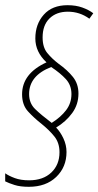

<svg xmlns="http://www.w3.org/2000/svg" viewBox="-38 -779 379 739"><path d="M161 -306Q120 -337 97 -359.5Q74 -382 74 -417Q74 -488 159 -521Q194 -498 215.5 -474.5Q237 -451 237 -417Q237 -382 216.5 -355Q196 -328 161 -306ZM73 -60Q139 -60 178.5 -98Q218 -136 218 -194Q218 -221 206 -246.5Q194 -272 178 -288Q216 -311 240 -344Q264 -377 264 -419Q264 -456 243 -482.5Q222 -509 187 -534Q162 -553 144 -575Q126 -597 126 -635Q126 -682 152.5 -708Q179 -734 223 -734Q269 -734 306 -707L321 -728Q304 -741 279 -750Q254 -759 222 -759Q163 -759 130.5 -722.5Q98 -686 98 -631Q98 -579 141 -539Q47 -496 47 -416Q47 -375 70 -350Q93 -325 121 -303Q152 -278 171.5 -253.5Q191 -229 191 -193Q191 -145 159.5 -115Q128 -85 74 -85Q42 -85 19 -93.5Q-4 -102 -18 -112V-81Q-4 -74 18 -67Q40 -60 73 -60Z"/></svg>

Font: Noto Sans Display Condensed Thin
Style: Italic
Weight: 250
Width: 3
Italic angle: -12°
Designer: Monotype Design Team
Foundry: Monotype Imaging Inc.
Version: Version 1.900